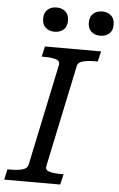

<svg xmlns="http://www.w3.org/2000/svg" viewBox="-80 -960 619 1001"><g transform="rotate(5 230.0 -459.0)"><path d="M101 -88 213 -620Q217 -642 194.5 -649Q172 -656 135 -656H120L132 -710H426L413 -656H398Q362 -656 336 -649.5Q310 -643 306 -622L194 -91Q189 -69 211.5 -62Q234 -55 271 -55H287L274 0H-19L-7 -55H9Q45 -55 70.5 -61.5Q96 -68 101 -88ZM175 -791Q147 -791 128.5 -807Q110 -823 110 -854Q110 -886 128.5 -902Q147 -918 175 -918Q203 -918 221.5 -902Q240 -886 240 -854Q240 -823 221.5 -807Q203 -791 175 -791ZM414 -791Q386 -791 367.5 -807Q349 -823 349 -854Q349 -886 367.5 -902Q386 -918 414 -918Q442 -918 460.5 -902Q479 -886 479 -854Q479 -823 460.5 -807Q442 -791 414 -791Z"/></g></svg>

Font: Roboto Serif
Style: Italic
Weight: 400
Italic angle: -10°
Designer: Greg Gazdowicz
Foundry: Commercial Type
Version: Version 1.008